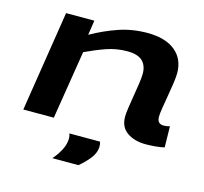

<svg xmlns="http://www.w3.org/2000/svg" viewBox="-108 -672 1059 997"><g transform="rotate(15 421.5 -173.0)"><path d="M130 -541H282L270 -462Q341 -502 413 -526.5Q485 -551 566 -551Q662 -551 715 -508Q768 -465 768 -389Q768 -368 763 -333.5Q758 -299 751.5 -262Q745 -225 740 -193.5Q735 -162 735 -146Q735 -108 770 -108Q788 -108 803 -113L805 0Q785 5 757 7.5Q729 10 705 10Q645 10 605 -17.5Q565 -45 565 -101Q565 -118 569.5 -149Q574 -180 580 -216Q586 -252 591 -285.5Q596 -319 596 -340Q596 -384 570.5 -408Q545 -432 489 -432Q431 -432 378 -413.5Q325 -395 268 -368L209 0H45ZM308 58H473Q477 71 477 81Q477 117 452 148.5Q427 180 396 205H256Q280 178 296.5 146.5Q313 115 313 83Q313 69 308 58Z"/></g></svg>

Font: Georama ExtraExtended SemiBold
Style: Italic
Weight: 600
Width: 8
Italic angle: -9°
Designer: Jean-Baptiste Levee
Foundry: Production Type
Version: Version 1.000